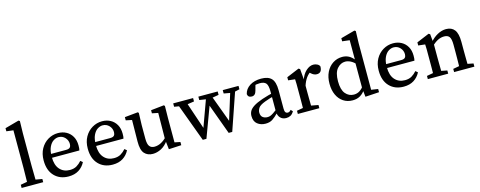

<svg xmlns="http://www.w3.org/2000/svg" viewBox="-31 -1321 4935 1976"><g transform="rotate(-15 2437.0 -333.5)"><path d="M23 0V-34L124 -52H150L253 -34V0ZM92 0Q95 -96 95 -193V-595L22 -604V-637L171 -678L184 -670L181 -540V-193Q181 -96 184 0Z M523 11Q429 11 372 -48.5Q315 -108 315 -214Q315 -286 344.5 -338.5Q374 -391 423 -420Q472 -449 529 -449Q579 -449 618 -427.5Q657 -406 679.5 -366.5Q702 -327 702 -271Q702 -255 701 -242Q700 -229 697 -219H354V-260H565Q598 -260 609 -273.5Q620 -287 620 -309Q620 -349 592.5 -378Q565 -407 524 -407Q497 -407 469.5 -389.5Q442 -372 423.5 -332.5Q405 -293 405 -227Q405 -140 445.5 -95Q486 -50 552 -50Q595 -50 624.5 -67.5Q654 -85 678 -113L701 -94Q676 -45 631.5 -17Q587 11 523 11Z M993 11Q899 11 842 -48.5Q785 -108 785 -214Q785 -286 814.5 -338.5Q844 -391 893 -420Q942 -449 999 -449Q1049 -449 1088 -427.5Q1127 -406 1149.5 -366.5Q1172 -327 1172 -271Q1172 -255 1171 -242Q1170 -229 1167 -219H824V-260H1035Q1068 -260 1079 -273.5Q1090 -287 1090 -309Q1090 -349 1062.5 -378Q1035 -407 994 -407Q967 -407 939.5 -389.5Q912 -372 893.5 -332.5Q875 -293 875 -227Q875 -140 915.5 -95Q956 -50 1022 -50Q1065 -50 1094.5 -67.5Q1124 -85 1148 -113L1171 -94Q1146 -45 1101.5 -17Q1057 11 993 11Z M1420 11Q1364 11 1331 -25.5Q1298 -62 1299 -153L1302 -396L1323 -377L1238 -395V-429L1379 -443L1388 -434L1384 -305V-161Q1384 -102 1402 -79Q1420 -56 1455 -56Q1526 -56 1591 -126L1606 -87H1591Q1554 -35 1509.5 -12Q1465 11 1420 11ZM1590 7 1578 -100 1581 -382 1517 -395V-428L1656 -443L1666 -434L1664 -305V-46L1724 -34V0Z M1952 4 1789 -437H1881L1999 -87L1981 -88L2108 -437H2145L2274 -89L2256 -88L2364 -437H2418L2266 4H2228L2101 -343H2120L1991 4ZM1755 -401V-437H1967V-401L1867 -386H1844ZM2023 -401V-437H2229V-401L2142 -386H2121ZM2283 -401V-437H2451V-401L2385 -386H2366Z M2621 11Q2570 11 2534.5 -17Q2499 -45 2499 -103Q2499 -130 2511.5 -153.5Q2524 -177 2557.5 -199Q2591 -221 2654 -243Q2683 -253 2723 -264Q2763 -275 2797 -282V-248Q2766 -241 2730.5 -230Q2695 -219 2675 -211Q2617 -189 2601.5 -164.5Q2586 -140 2586 -117Q2586 -81 2606.5 -65Q2627 -49 2657 -49Q2673 -49 2687 -54Q2701 -59 2722 -73Q2743 -87 2780 -115L2792 -68H2764Q2724 -27 2694.5 -8Q2665 11 2621 11ZM2841 10Q2802 10 2778.5 -15Q2755 -40 2754 -82V-296Q2754 -362 2734.5 -384.5Q2715 -407 2669 -407Q2653 -407 2632.5 -404Q2612 -401 2586 -391L2627 -421L2606 -344Q2594 -296 2556 -296Q2516 -296 2511 -333Q2523 -386 2572 -417.5Q2621 -449 2694 -449Q2768 -449 2803 -412.5Q2838 -376 2838 -287V-91Q2838 -63 2846.5 -51.5Q2855 -40 2871 -40Q2890 -40 2905 -60L2924 -40Q2908 -12 2887.5 -1Q2867 10 2841 10Z M2966 0V-34L3066 -52H3097L3195 -34V0ZM3031 0Q3032 -21 3032.5 -55.5Q3033 -90 3033 -127.5Q3033 -165 3033 -193V-238Q3033 -276 3033 -300Q3033 -324 3031 -352L2959 -360V-393L3093 -449L3108 -440L3118 -325V-193Q3118 -165 3118.5 -127.5Q3119 -90 3119.5 -55.5Q3120 -21 3121 0ZM3116 -254 3102 -318H3114Q3134 -380 3172 -414.5Q3210 -449 3250 -449Q3271 -449 3290.5 -439.5Q3310 -430 3317 -413Q3317 -344 3262 -344Q3231 -344 3204 -369L3179 -392L3223 -398Q3183 -376 3157.5 -341Q3132 -306 3116 -254Z M3549 11Q3493 11 3450.5 -17Q3408 -45 3384.5 -96Q3361 -147 3361 -215Q3361 -286 3387 -338.5Q3413 -391 3458 -420Q3503 -449 3558 -449Q3596 -449 3627.5 -432.5Q3659 -416 3690 -375H3706L3697 -328Q3659 -366 3630.5 -380Q3602 -394 3575 -394Q3526 -394 3489 -351.5Q3452 -309 3452 -217Q3452 -127 3487.5 -85Q3523 -43 3576 -43Q3611 -43 3638 -60.5Q3665 -78 3695 -117L3703 -71H3691Q3665 -31 3631 -10Q3597 11 3549 11ZM3684 9 3674 -82V-357L3678 -369V-595L3600 -604V-637L3750 -678L3763 -670L3759 -540V-45L3831 -34V0Z M4093 11Q3999 11 3942 -48.5Q3885 -108 3885 -214Q3885 -286 3914.5 -338.5Q3944 -391 3993 -420Q4042 -449 4099 -449Q4149 -449 4188 -427.5Q4227 -406 4249.5 -366.5Q4272 -327 4272 -271Q4272 -255 4271 -242Q4270 -229 4267 -219H3924V-260H4135Q4168 -260 4179 -273.5Q4190 -287 4190 -309Q4190 -349 4162.5 -378Q4135 -407 4094 -407Q4067 -407 4039.5 -389.5Q4012 -372 3993.5 -332.5Q3975 -293 3975 -227Q3975 -140 4015.5 -95Q4056 -50 4122 -50Q4165 -50 4194.5 -67.5Q4224 -85 4248 -113L4271 -94Q4246 -45 4201.5 -17Q4157 11 4093 11Z M4695 0Q4696 -21 4696.5 -55Q4697 -89 4697.5 -126.5Q4698 -164 4698 -193V-273Q4698 -335 4681 -358Q4664 -381 4626 -381Q4592 -381 4561 -366Q4530 -351 4492 -317L4482 -355H4490Q4525 -398 4571.5 -423.5Q4618 -449 4664 -449Q4723 -449 4753.5 -409.5Q4784 -370 4784 -281V-193Q4784 -164 4784.5 -126.5Q4785 -89 4785.5 -55Q4786 -21 4787 0ZM4351 0V-34L4450 -52H4477L4568 -34V0ZM4417 0Q4418 -21 4418.5 -55.5Q4419 -90 4419 -127.5Q4419 -165 4419 -193V-238Q4419 -276 4419 -300Q4419 -324 4417 -352L4345 -360V-393L4479 -449L4494 -440L4504 -334V-193Q4504 -165 4504.5 -127.5Q4505 -90 4505.5 -55.5Q4506 -21 4507 0ZM4631 0V-34L4730 -52H4756L4847 -34V0Z"/></g></svg>

Font: Lisu Bosa
Style: Regular
Weight: 400
Designer: David Morse, Annie Olsen, Victor Gaultney, Frank Grießhammer (Latin)
Foundry: SIL International
Version: Version 2.000